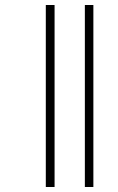

<svg xmlns="http://www.w3.org/2000/svg" viewBox="-20 -682 471 767"><path d="M163 -662H198V65H163ZM319 -662H353V65H319Z"/></svg>

Font: Noto Serif Sinhala Condensed ExtraLight
Style: Regular
Weight: 200
Width: 3
Designer: Jelle Bosma - Monotype Design Team
Foundry: Monotype Imaging Inc.
Version: Version 2.007; ttfautohint (v1.8.4.7-5d5b)